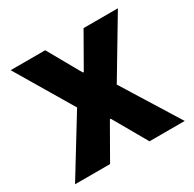

<svg xmlns="http://www.w3.org/2000/svg" viewBox="-158 -896 1079 1066"><g transform="rotate(-30 381.5 -363.5)"><path d="M733 0H507.1L383.5 -215.9H377.8L254.3 0H29.8L252.8 -363.6L36.9 -727.3H258.5L377.8 -515.6H383.5L504.3 -727.3H724.4L507.1 -363.6Z"/></g></svg>

Font: Linik Sans Black
Style: Regular
Weight: 900
Designer: Fonts by Rasmus Andersson / Changes by Cristiano Sobral with parts from Marc Monis
Foundry: rsms
Version: Version 3.020; ttfautohint (v1.6)